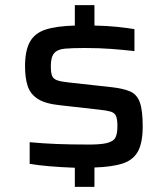

<svg xmlns="http://www.w3.org/2000/svg" viewBox="-20 -716 652 744"><path d="M270 8V-66Q161 -70 95 -81V-165Q148 -160 200.5 -158Q253 -156 310 -156Q367 -155 393.5 -161.5Q420 -168 427.5 -183.5Q435 -199 435 -226Q435 -254 429.5 -266.5Q424 -279 409 -283.5Q394 -288 365 -291L214 -308Q155 -314 126 -333Q97 -352 87 -383.5Q77 -415 77 -459Q77 -520 96 -554Q115 -588 157 -601.5Q199 -615 270 -617V-696H346V-617Q394 -616 433.5 -612Q473 -608 501 -603V-518Q457 -523 410.5 -526.5Q364 -530 308 -530Q261 -530 232 -527.5Q203 -525 190 -510Q177 -495 177 -460Q177 -435 181.5 -423Q186 -411 200 -405.5Q214 -400 242 -397L414 -378Q458 -373 484.5 -361.5Q511 -350 522 -319Q533 -288 533 -227Q533 -161 513.5 -127.5Q494 -94 452.5 -81.5Q411 -69 346 -67V8Z"/></svg>

Font: Saira Expanded Medium
Style: Regular
Weight: 500
Width: 7
Designer: Hector Gatti with collaboration of the Omnibus-Type team
Foundry: Omnibus-Type
Version: Version 1.100; ttfautohint (v1.8.3)